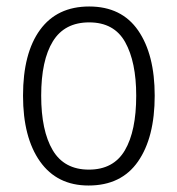

<svg xmlns="http://www.w3.org/2000/svg" viewBox="-20 -562 547 592"><path d="M457 -267Q457 -394 406 -468Q355 -542 255 -542Q156 -542 103.5 -470Q51 -398 51 -267Q51 -138 103.5 -64Q156 10 253 10Q354 10 405.5 -64Q457 -138 457 -267ZM107 -267Q107 -376 143 -434.5Q179 -493 255 -493Q332 -493 366 -432Q400 -371 400 -267Q400 -158 365 -98.5Q330 -39 254 -39Q178 -39 142.5 -99Q107 -159 107 -267Z"/></svg>

Font: Noto Sans UI SemiCondensed Light
Style: Regular
Weight: 300
Width: 4
Designer: Monotype Design Team
Foundry: Monotype Imaging Inc.
Version: Version 1.901